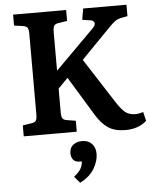

<svg xmlns="http://www.w3.org/2000/svg" viewBox="-63 -753 899 1100"><g transform="rotate(-5 386.0 -203.5)"><path d="M639 15Q577 15 539 -10.5Q501 -36 470 -87L333 -312L277 -255V-119Q277 -93 283.5 -83.5Q290 -74 309 -71L359 -63V0H54V-63L106 -71Q125 -74 131 -84Q137 -94 137 -122V-582Q137 -608 130.5 -617.5Q124 -627 104 -630L54 -637V-700H359V-637L307 -629Q290 -626 283.5 -616.5Q277 -607 277 -578V-358L502 -583Q518 -599 515 -612.5Q512 -626 492 -629L446 -636L457 -700H706V-634L667 -627Q649 -623 636.5 -614.5Q624 -606 600 -582L429 -407L592 -154Q622 -107 644.5 -89Q667 -71 704 -71Q722 -71 748 -79L760 -28Q741 -9 709.5 3Q678 15 639 15ZM353 293 321 256Q352 231 362 212Q372 193 373 172H363Q335 172 323.5 157Q312 142 312 121Q312 88 333 72Q354 56 384 56Q420 56 440.5 78Q461 100 461 136Q461 176 436 219.5Q411 263 353 293Z"/></g></svg>

Font: Literata 12pt SemiBold
Style: Regular
Weight: 600
Designer: Latin by Veronika Burian and Jose Scaglione. Greek by Irene Vlachou. Cyrillic by Vera Evstafieva.
Foundry: TypeTogether
Version: Version 3.002